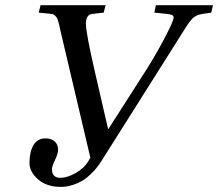

<svg xmlns="http://www.w3.org/2000/svg" viewBox="-20 -712 845 744"><path d="M94.2 -80.1Q94.2 -124 109.9 -149.9Q125.5 -175.8 155.8 -175.8Q179.2 -175.8 192.1 -163.8Q205.1 -151.9 205.1 -131.8Q205.1 -117.2 193.1 -91.8Q181.2 -66.4 181.2 -57.1Q181.2 -22.9 213.9 -22.9Q240.2 -22.9 273.2 -41.5Q306.2 -60.1 323.2 -88.9L330.1 -101.1L219.2 -571.8Q216.8 -581.5 213.6 -596.2Q210.4 -610.8 209 -616.9Q207.5 -623 204.8 -632.1Q202.1 -641.1 199.7 -644.3Q197.3 -647.5 192.9 -651.9Q188.5 -656.2 183.1 -657.5Q177.7 -658.7 169.9 -659.2L129.9 -663.1L137.2 -691.9H389.2L381.8 -663.1L338.9 -658.2Q313 -656.7 313 -620.1Q313 -583.5 348.1 -432.1L398.9 -211.9H399.9L545.9 -439.9Q581.5 -495.6 617.2 -563.2Q652.8 -630.9 652.8 -644Q652.8 -650.9 646.5 -653.8Q640.1 -656.7 626 -658.2L578.1 -663.1L584 -691.9H805.2L798.8 -663.1Q792.5 -662.1 780.5 -660.4Q768.6 -658.7 764.6 -658Q760.7 -657.2 752.7 -655.5Q744.6 -653.8 741.5 -651.6Q738.3 -649.4 732.7 -646Q727.1 -642.6 723.1 -637.7Q719.2 -632.8 714.1 -626.5Q709 -620.1 703.1 -610.8L373 -87.9Q356 -61 335.4 -41Q314.9 -21 298.3 -11.2Q281.7 -1.5 263.4 4.2Q245.1 9.8 235.4 11Q225.6 12.2 215.8 12.2Q160.6 12.2 127.4 -17.1Q94.2 -46.4 94.2 -80.1Z"/></svg>

Font: Linguistics Pro
Style: Italic
Weight: 400
Italic angle: -12°
Designer: Stefan Peev, Context Ltd
Foundry: Stefan Peev, Context Ltd
Version: Version 001.000